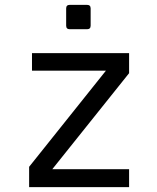

<svg xmlns="http://www.w3.org/2000/svg" viewBox="-20 -765 642 785"><path d="M265.1 -645.5Q250.5 -645.5 250.5 -660.2V-730.5Q250.5 -745.1 265.1 -745.1H335.9Q350.6 -745.1 350.6 -730.5V-660.2Q350.6 -645.5 335.9 -645.5ZM99.1 -83 413.1 -476.1H110.8V-547.9H507.8V-465.8L193.8 -73.2H507.8V0H99.1Z"/></svg>

Font: Vazir Code Hack
Style: Code-Hack
Weight: 400
Foundry: DejaVu fonts team - Redesigned by Saber Rastikerdar
Version: Version 1.1.2